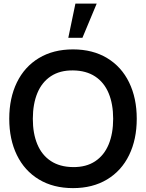

<svg xmlns="http://www.w3.org/2000/svg" viewBox="-20 -1002 790 1038"><path d="M30 -360Q30 -471.5 71.3 -556.4Q112.6 -641.3 190.5 -688.2Q268.4 -735 374.7 -735Q480.9 -735 558.8 -688.2Q636.8 -641.3 678 -556.4Q719.3 -471.5 719.3 -360Q719.3 -248.5 678 -163.6Q636.8 -78.7 558.8 -31.8Q480.9 15 374.7 15Q268.4 15 190.5 -31.8Q112.6 -78.7 71.3 -163.6Q30 -248.5 30 -360ZM591.8 -360Q591.8 -439.4 567.4 -498Q543 -556.5 494.5 -588.5Q446 -620.5 374.7 -621.3Q303.8 -622.2 255.1 -590Q206.4 -557.8 182 -498.8Q157.7 -439.9 157.5 -360Q157.3 -280.7 181.8 -222.1Q206.2 -163.5 254.8 -131.5Q303.3 -99.5 374.7 -98.7Q445.6 -97.8 494.3 -130Q543 -162.2 567.4 -221.2Q591.8 -280.2 591.8 -360ZM349.2 -797.5H425.6L502.8 -982.5H387.7Z"/></svg>

Font: Tap Sans
Style: Regular
Weight: 400
Designer: Tap Payments
Foundry: Tap Payments
Version: Version 1.001;Glyphs 3.1.2 (3151)